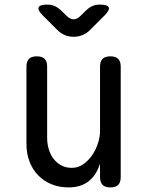

<svg xmlns="http://www.w3.org/2000/svg" viewBox="-20 -805 640 835"><path d="M415 -234V-515Q415 -538 426 -549Q437 -560 460 -560Q483 -560 494 -549Q505 -538 505 -515V-35Q505 -12 494 -1Q483 10 460 10Q437 10 426 -1Q415 -12 415 -35V-94Q401 -46 367 -18Q333 10 278 10Q238 10 204.5 -3.5Q171 -17 146.5 -42Q122 -67 108.5 -102Q95 -137 95 -180V-515Q95 -538 106 -549Q117 -560 140 -560Q163 -560 174 -549Q185 -538 185 -515V-206Q185 -180 192 -156.5Q199 -133 212.5 -115Q226 -97 246 -86Q266 -75 293 -75Q320 -75 342.5 -91Q365 -107 381 -130.5Q397 -154 406 -182Q415 -210 415 -234ZM186 -785Q203 -785 217 -779Q231 -773 243 -762L271 -735Q285 -721 300 -721Q315 -721 329 -735L356 -761Q368 -773 382.5 -779Q397 -785 414 -785Q448 -785 453 -773Q458 -761 434 -737L372 -675Q357 -660 339 -652.5Q321 -645 300 -645Q279 -645 261.5 -652.5Q244 -660 229 -675L166 -738Q143 -761 148 -773Q153 -785 186 -785Z"/></svg>

Font: Maple Mono Normal
Style: Regular
Weight: 400
Monospace: yes
Designer: subframe7536
Version: Version 7.000